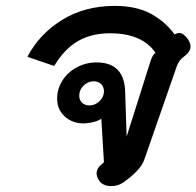

<svg xmlns="http://www.w3.org/2000/svg" viewBox="-20 -623 667 652"><path d="M357 9Q345 9 334 4.5Q323 0 317 -9Q308 -23 308 -34Q308 -44 314 -53Q320 -62 333 -72L324 -220Q315 -213 297 -208.5Q279 -204 263 -204Q226 -204 200 -227.5Q174 -251 174 -288Q174 -321 192 -349.5Q210 -378 241 -394.5Q272 -411 308 -411Q402 -411 405 -312L410 -159L491 -415Q498 -437 508 -444Q462 -510 354 -510Q290 -510 244 -483Q198 -456 164 -399L73 -430Q114 -508 191 -555.5Q268 -603 370 -603Q442 -603 491 -577Q540 -551 573 -506Q581 -511 589 -511Q603 -511 618 -490Q627 -477 627 -465Q627 -447 605 -431Q588 -420 580 -397L470 -81Q458 -45 398 -3Q380 9 357 9ZM333 -313Q333 -328 323.5 -337.5Q314 -347 298 -347Q279 -347 264 -332.5Q249 -318 249 -298Q249 -284 258.5 -274.5Q268 -265 284 -265Q303 -265 318 -279.5Q333 -294 333 -313Z"/></svg>

Font: Niramit SemiBold
Style: Italic
Weight: 600
Italic angle: -10°
Designer: Katatrad Aksorn Co.,Ltd.
Foundry: Cadson Demak Co.,Ltd.
Version: Version 1.001; ttfautohint (v1.6)